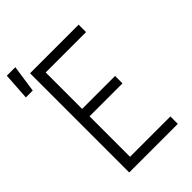

<svg xmlns="http://www.w3.org/2000/svg" viewBox="-269 -909 1006 1006"><g transform="rotate(-45 234.5 -406.0)"><path d="M74 0V-735H434V-680H135V-410H379V-355H135V-55H434V0ZM-31 -661 -21 -812H42L20 -661Z"/></g></svg>

Font: Iosevka Fixed Light
Style: Regular
Weight: 300
Monospace: yes
Designer: Belleve Invis
Foundry: Belleve Invis
Version: Version 32.3.0